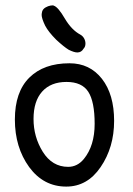

<svg xmlns="http://www.w3.org/2000/svg" viewBox="-20 -691 490 710"><path d="M296 -530Q296 -540 291 -549Q286 -558 277 -563Q245 -580 220 -622Q195 -665 179 -670Q177 -672 167.5 -670.5Q158 -669 148.5 -663.5Q139 -658 136 -649Q134 -641 134 -636Q134 -623 147 -596Q159 -573 188 -544Q216 -518 234 -507Q254 -497 266 -497Q281 -497 289 -511Q296 -518 296 -530ZM35 -249Q35 -146 88 -73Q141 -1 225 -1Q303 -1 352 -73Q402 -146 402 -244Q402 -342 357 -399.5Q312 -457 237 -457Q142 -457 88.5 -404Q35 -351 35 -249ZM138 -130Q104 -185 104 -251Q104 -317 136 -352.5Q168 -388 226 -388Q283 -388 306.5 -351.5Q330 -315 330 -233Q330 -152 290 -103Q266 -74 232 -74Q173 -74 138 -130Z"/></svg>

Font: Patrick Hand SC
Style: Regular
Weight: 400
Designer: Patrick Wagesreiter
Foundry: Patrick Wagesreiter
Version: Version 2.001; ttfautohint (v1.8.2)